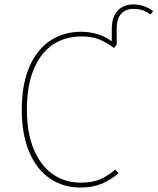

<svg xmlns="http://www.w3.org/2000/svg" viewBox="-20 -834 709 864"><path d="M669 -784 658 -769Q641 -781 623 -787.5Q605 -794 580 -794Q546 -794 525.5 -772Q505 -750 505 -702V-633L493 -618Q457 -645 424.5 -657.5Q392 -670 346 -670Q275 -670 220 -634.5Q165 -599 133 -525Q101 -451 101 -340Q101 -235 132.5 -161Q164 -87 218.5 -49.5Q273 -12 342 -12Q395 -12 430 -27Q465 -42 499 -71L513 -54Q478 -24 437.5 -7Q397 10 342 10Q265 10 205 -30.5Q145 -71 111.5 -150Q78 -229 78 -340Q78 -455 112.5 -534Q147 -613 207.5 -652Q268 -691 344 -691Q425 -691 483 -648V-703Q483 -757 509 -785.5Q535 -814 580 -814Q629 -814 669 -784Z"/></svg>

Font: Fira Sans Thin
Style: Regular
Weight: 100
Designer: bBox Type GmbH & Carrois Corporate GbR & Edenspiekermann AG
Foundry: bBox Type GmbH & Carrois Corporate GbR & Edenspiekermann AG
Version: Version 4.301